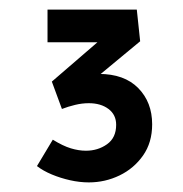

<svg xmlns="http://www.w3.org/2000/svg" viewBox="-20 -792 382 400"><path d="M165 -412Q146 -412 126 -416.5Q106 -421 88 -428.5Q70 -436 57 -446L90 -501Q111 -488 127.5 -483Q144 -478 159 -478Q184 -478 203 -491.5Q222 -505 222 -532Q222 -553 206 -565Q190 -577 165 -577Q151 -577 136.5 -573.5Q122 -570 109 -565L88 -622L190 -710L209 -704H79V-772H265L272 -706L173 -624L160 -631Q164 -633 172 -635.5Q180 -638 186 -638Q239 -638 268 -608.5Q297 -579 297 -533Q297 -495 278 -468Q259 -441 229 -426.5Q199 -412 165 -412Z"/></svg>

Font: Lexend Mega
Style: Regular
Weight: 400
Designer: Bonnie Shaver-Troup, Thomas Jockin
Foundry: Lexend
Version: Version 1.007